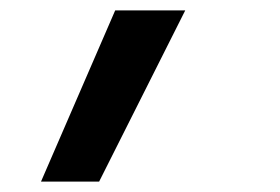

<svg xmlns="http://www.w3.org/2000/svg" viewBox="-20 -178 540 370"><path d="M59 172 202 -158H337L171 172Z"/></svg>

Font: Iosevka Gothic
Style: Bold Italic
Weight: 700
Italic angle: -9°
Monospace: yes
Designer: Belleve Invis
Foundry: Belleve Invis
Version: Version 15.5.1; ttfautohint (v1.8.4)